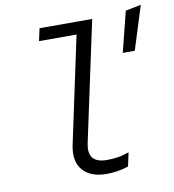

<svg xmlns="http://www.w3.org/2000/svg" viewBox="-84 -827 825 912"><g transform="rotate(-10 328.0 -371.5)"><path d="M357 10Q280 10 242.5 -33.5Q205 -77 222 -156L331 -667H150L163 -727H417L294 -153Q283 -102 302.5 -78.5Q322 -55 371 -55Q397 -55 421 -58.5Q445 -62 477 -73L463 -7Q432 3 406 6.5Q380 10 357 10ZM532 -543 581 -738 656 -753 590 -543Z"/></g></svg>

Font: Red Hat Mono
Style: Italic
Weight: 300
Italic angle: -12°
Monospace: yes
Designer: Pentagram, MCKL
Foundry: Pentagram, MCKL
Version: Version 1.023